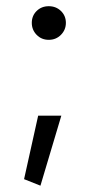

<svg xmlns="http://www.w3.org/2000/svg" viewBox="-20 -478 314 619"><path d="M82.5 -404.3Q82.5 -427.2 98.1 -442.6Q113.8 -458 137.2 -458Q160.6 -458 176.5 -442.6Q192.4 -427.2 192.4 -404.3Q192.4 -381.8 176.5 -365.7Q160.6 -349.6 137.2 -349.6Q113.8 -349.6 98.1 -365.7Q82.5 -381.8 82.5 -404.3ZM103 -105H177.7L110.4 120.6L57.6 99.6Z"/></svg>

Font: Estedad-FD Regular
Style: FD-Regular
Weight: 400
Designer: Amin Abedi
Version: Version 7.3